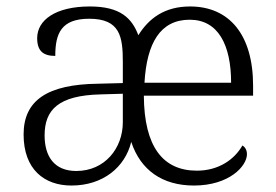

<svg xmlns="http://www.w3.org/2000/svg" viewBox="-20 -564 855 594"><path d="M201 10C299 10 367 -47 386 -125C415 -37 483 10 580 10C689 10 744 -50 744 -87C744 -101 737 -110 730 -114C705 -70 656 -36 589 -36C484 -36 426 -110 425 -268H763V-299C763 -457 689 -544 568 -544C490 -544 441 -508 408 -455C388 -508 352 -544 258 -544C152 -544 95 -502 95 -446C95 -406 114 -391 151 -391C151 -460 169 -506 256 -506C352 -506 360 -450 360 -372V-307L283 -305C127 -303 53 -254 53 -148C53 -40 117 10 201 10ZM695 -308H427C434 -431 476 -503 567 -503C655 -503 695 -425 695 -308ZM216 -35C148 -35 118 -80 118 -145C118 -224 160 -269 292 -272L360 -274V-186C360 -105 304 -35 216 -35Z"/></svg>

Font: Noto Serif Light
Style: Regular
Weight: 300
Designer: Monotype Design Team
Foundry: Monotype Imaging Inc.
Version: Version 2.013